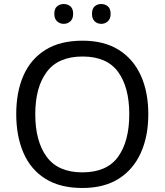

<svg xmlns="http://www.w3.org/2000/svg" viewBox="-20 -1021 821 958"><path d="M720 -451Q720 -341 682.5 -258Q645 -175 572 -129Q499 -83 391 -83Q280 -83 206.5 -129Q133 -175 97 -258.5Q61 -342 61 -452Q61 -562 97 -644Q133 -726 206.5 -772Q280 -818 392 -818Q499 -818 572 -772.5Q645 -727 682.5 -644.5Q720 -562 720 -451ZM156 -451Q156 -316 213 -238.5Q270 -161 391 -161Q513 -161 569 -238.5Q625 -316 625 -451Q625 -586 569 -662.5Q513 -739 392 -739Q271 -739 213.5 -662.5Q156 -586 156 -451ZM251 -952Q251 -978 265 -989.5Q279 -1001 298 -1001Q317 -1001 331 -989.5Q345 -978 345 -952Q345 -927 331 -914.5Q317 -902 298 -902Q279 -902 265 -914.5Q251 -927 251 -952ZM439 -952Q439 -978 452.5 -989.5Q466 -1001 485 -1001Q504 -1001 518 -989.5Q532 -978 532 -952Q532 -927 518 -914.5Q504 -902 485 -902Q466 -902 452.5 -914.5Q439 -927 439 -952Z"/></svg>

Font: Noto Sans Telugu UI
Style: Regular
Weight: 400
Designer: Jelle Bosma - Monotype Design Team
Foundry: Monotype Imaging Inc.
Version: Version 2.005; ttfautohint (v1.8.4.7-5d5b)